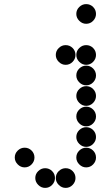

<svg xmlns="http://www.w3.org/2000/svg" viewBox="-20 -718 540 936"><path d="M252 -450Q252 -431 266.5 -416.5Q281 -402 300 -402Q320 -402 334 -416.5Q348 -431 348 -450Q348 -470 334 -484Q320 -498 300 -498Q281 -498 266.5 -484Q252 -470 252 -450ZM352 -450Q352 -431 366.5 -416.5Q381 -402 400 -402Q420 -402 434 -416.5Q448 -431 448 -450Q448 -470 434 -484Q420 -498 400 -498Q381 -498 366.5 -484Q352 -470 352 -450ZM352 -350Q352 -331 366.5 -316.5Q381 -302 400 -302Q420 -302 434 -316.5Q448 -331 448 -350Q448 -370 434 -384Q420 -398 400 -398Q381 -398 366.5 -384Q352 -370 352 -350ZM352 -250Q352 -231 366.5 -216.5Q381 -202 400 -202Q420 -202 434 -216.5Q448 -231 448 -250Q448 -270 434 -284Q420 -298 400 -298Q381 -298 366.5 -284Q352 -270 352 -250ZM352 -150Q352 -131 366.5 -116.5Q381 -102 400 -102Q420 -102 434 -116.5Q448 -131 448 -150Q448 -170 434 -184Q420 -198 400 -198Q381 -198 366.5 -184Q352 -170 352 -150ZM352 -50Q352 -31 366.5 -16.5Q381 -2 400 -2Q420 -2 434 -16.5Q448 -31 448 -50Q448 -70 434 -84Q420 -98 400 -98Q381 -98 366.5 -84Q352 -70 352 -50ZM52 50Q52 69 66.5 83.5Q81 98 100 98Q120 98 134 83.5Q148 69 148 50Q148 30 134 16Q120 2 100 2Q81 2 66.5 16Q52 30 52 50ZM352 50Q352 69 366.5 83.5Q381 98 400 98Q420 98 434 83.5Q448 69 448 50Q448 30 434 16Q420 2 400 2Q381 2 366.5 16Q352 30 352 50ZM152 150Q152 169 166.5 183.5Q181 198 200 198Q220 198 234 183.5Q248 169 248 150Q248 130 234 116Q220 102 200 102Q181 102 166.5 116Q152 130 152 150ZM252 150Q252 169 266.5 183.5Q281 198 300 198Q320 198 334 183.5Q348 169 348 150Q348 130 334 116Q320 102 300 102Q281 102 266.5 116Q252 130 252 150ZM352 -650Q352 -631 366.5 -616.5Q381 -602 400 -602Q420 -602 434 -616.5Q448 -631 448 -650Q448 -670 434 -684Q420 -698 400 -698Q381 -698 366.5 -684Q352 -670 352 -650Z"/></svg>

Font: Matrix Sans Print
Style: Regular
Weight: 400
Designer: Brad Neil
Version: Version 1.100